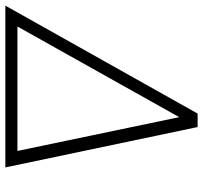

<svg xmlns="http://www.w3.org/2000/svg" viewBox="-52 -700 740 699"><g transform="rotate(90 317.5 -350.0)"><path d="M577 0H-12L381 -700H430ZM64 -44H517L394 -633Z"/></g></svg>

Font: KoHo Light
Style: Italic
Weight: 300
Italic angle: -10°
Version: Version 1.000; ttfautohint (v1.6)